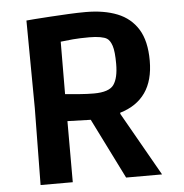

<svg xmlns="http://www.w3.org/2000/svg" viewBox="-51 -764 782 814"><g transform="rotate(-5 339.5 -357.0)"><path d="M89 0 93 -327 90 -700Q97 -701 125 -703Q153 -705 191.5 -707.5Q230 -710 270.5 -712Q311 -714 343 -714Q421 -714 477.5 -691.5Q534 -669 565 -619Q596 -569 596 -485Q596 -401 559.5 -349Q523 -297 452 -276V-271L606 0H453L325 -257L226 -260V0ZM348 -367Q413 -367 433 -395.5Q453 -424 453 -484Q453 -537 445 -561Q437 -585 424 -593Q415 -599 395.5 -602.5Q376 -606 349 -606Q309 -606 279.5 -603.5Q250 -601 227 -598L226 -375Q257 -372 288.5 -369.5Q320 -367 348 -367Z"/></g></svg>

Font: Ruda ExtraBold
Style: Regular
Weight: 800
Designer: Mariela Monsalve and Angelina Sanchez
Foundry: Mariela Monsalve and Angelina Sanchez
Version: Version 2.000